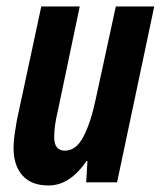

<svg xmlns="http://www.w3.org/2000/svg" viewBox="-20 -565 498 595"><path d="M129.9 9.8Q77.6 9.8 49.8 -21Q22 -51.8 22 -106.9Q22 -125 25.1 -147.7Q28.3 -170.4 32.2 -191.9L107.9 -544.9H227.1L159.2 -221.2Q147.9 -174.8 147.9 -140.1Q147.9 -98.1 181.2 -98.1Q216.3 -98.1 239 -142.3Q261.7 -186.5 276.9 -258.8L338.9 -544.9H458L342.8 0H247.1L251 -65.9H248Q224.6 -30.8 194.8 -10.5Q165 9.8 129.9 9.8Z"/></svg>

Font: Open Sans Condensed
Style: Bold Italic
Weight: 700
Width: 3
Italic angle: -12°
Designer: Monotype Design Team
Foundry: Monotype Imaging Inc.
Version: Version 3.003; ttfautohint (v1.8.4)